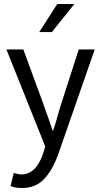

<svg xmlns="http://www.w3.org/2000/svg" viewBox="-20 -734 507 963"><path d="M85.9 141.1Q160.6 141.1 195.8 37.1L207 1L12.2 -485.8H97.2L195.8 -216.8Q207 -184.6 219.7 -149.4Q232.4 -114.3 243.2 -80.1H247.1Q258.3 -113.3 268.1 -149.4Q277.8 -185.5 288.1 -216.8L375 -485.8H455.1L272 40Q242.2 122.1 199.7 165.5Q157.7 209 89.8 209Q56.6 209 33.2 199.2L48.8 133.8Q78.1 141.1 85.9 141.1ZM240.2 -573.2H176.8L267.1 -713.9H353Z"/></svg>

Font: SourceSansPro-Regular
Style: Regular
Weight: 400
Designer: Paul D. Hunt
Foundry: Adobe Systems Incorporated
Version: Version 1.050;PS Version 1.000;hotconv 1.0.70;makeotf.lib2.5